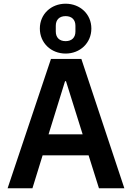

<svg xmlns="http://www.w3.org/2000/svg" viewBox="-20 -1016 712 1036"><path d="M334 -727C412 -727 473 -784 473 -862C473 -940 412 -996 334 -996C256 -996 195 -940 195 -862C195 -784 256 -727 334 -727ZM334 -794C300 -794 281 -814 281 -846V-877C281 -909 300 -929 334 -929C368 -929 387 -909 387 -877V-846C387 -814 368 -794 334 -794ZM651 0 419 -698H255L21 0H155L210 -178H458L514 0ZM426 -291H242L331 -578H336Z"/></svg>

Font: IBM Plex Thai Looped SemiBold
Style: Regular
Weight: 600
Designer: Mike Abbink, Paul van der Laan, Pieter van Rosmalen, Ben Mitchell, Mark Frömberg
Foundry: Bold Monday
Version: Version 1.0